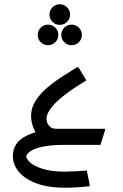

<svg xmlns="http://www.w3.org/2000/svg" viewBox="-20 -676 575 896"><path d="M157 -40Q125 -89 125 -134Q125 -172 145 -204Q165 -236 197 -264Q229 -292 266.5 -316Q304 -340 339 -362H346L383 -301Q327 -267 291 -240Q255 -213 234.5 -191Q214 -169 205.5 -152Q197 -135 197 -122Q197 -103 209 -89Q221 -75 241 -75ZM192 0V-75H470V-68L449 0ZM282 200Q205 200 151 180Q97 160 68.5 126.5Q40 93 40 52Q40 -12 105.5 -43.5Q171 -75 279 -75V0Q201 0 155.5 14.5Q110 29 102 54Q110 85 160 105Q210 125 280 125Q301 125 329 123.5Q357 122 385 120L398 183V193Q378 195 356.5 197Q335 199 316 199.5Q297 200 282 200ZM204 -465Q184 -465 170 -479Q156 -493 156 -513Q156 -533 170 -547Q184 -561 204 -561Q224 -561 238 -547Q252 -533 252 -513Q252 -493 238 -479Q224 -465 204 -465ZM314 -465Q294 -465 280 -479Q266 -493 266 -513Q266 -533 280 -547Q294 -561 314 -561Q334 -561 348 -547Q362 -533 362 -513Q362 -493 348 -479Q334 -465 314 -465ZM259 -560Q239 -560 225 -574Q211 -588 211 -608Q211 -628 225 -642Q239 -656 259 -656Q279 -656 293 -642Q307 -628 307 -608Q307 -588 293 -574Q279 -560 259 -560Z"/></svg>

Font: Fustat
Style: Regular
Weight: 400
Designer: Mohamed Gaber, Khaled Hosny, Laura Garcia Mut
Foundry: Kief Type Foundry, Alif Type Foundry, Hard Type Foundry
Version: Version 1.007